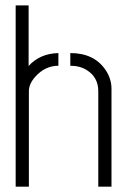

<svg xmlns="http://www.w3.org/2000/svg" viewBox="-20 -704 478 724"><path d="M39.1 0V-683.6H87.9V-455.1Q129.9 -502 200.2 -503.9V-456.1Q150.4 -456.1 113.3 -415Q88.9 -387.7 88.9 -360.4V0ZM245.1 -456.1V-503.9Q335 -503.9 377.9 -440.4Q400.4 -407.2 400.4 -369.1V0H350.6V-360.4Q350.6 -412.1 307.6 -439.5Q281.2 -456.1 245.1 -456.1Z"/></svg>

Font: Post No Bills Colombo
Style: Regular
Weight: 500
Designer: Kosala Senevirathne, Siva Puranthara, Lasantha Premarathna, Tharique Azeez
Foundry: Mooniak
Version: Version 1.220 ; ttfautohint (v1.5)